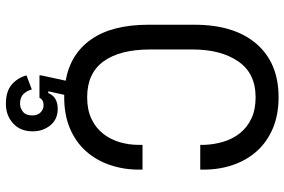

<svg xmlns="http://www.w3.org/2000/svg" viewBox="-177 -577 966 652"><g transform="rotate(90 306.0 -251.0)"><path d="M310 -64Q353 -64 383.5 -78.5Q414 -93 433.5 -117.5Q453 -142 462.5 -173.5Q472 -205 472 -240V-252H556V-240Q556 -187 540 -140.5Q524 -94 493 -59.5Q462 -25 416 -5.5Q370 14 310 14H302L290 68H296Q309 36 350 36Q385 36 405.5 61Q426 86 426 121Q426 163 399 187.5Q372 212 333 212Q290 212 267 192Q244 172 236 142L284 124Q287 139 298.5 151.5Q310 164 332 164Q347 164 359.5 154Q372 144 372 122Q372 104 361.5 94Q351 84 337 84Q319 84 312 98H236V92L254 9Q163 -7 113.5 -78Q64 -149 64 -272V-428Q64 -564 129 -639Q194 -714 310 -714Q370 -714 416 -694.5Q462 -675 493 -640.5Q524 -606 540 -559.5Q556 -513 556 -460V-448H472V-460Q471 -494 461.5 -526Q452 -558 432.5 -582.5Q413 -607 383 -621.5Q353 -636 310 -636Q229 -636 188.5 -577Q148 -518 148 -422V-278Q148 -175 188.5 -119.5Q229 -64 310 -64Z"/></g></svg>

Font: Space Mono
Style: Regular
Weight: 400
Monospace: yes
Designer: Colophon Foundry / Benjamin Critton
Foundry: Colophon Foundry
Version: Version 1.000;PS 1.003;hotconv 1.0.81;makeotf.lib2.5.63406